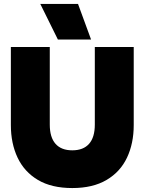

<svg xmlns="http://www.w3.org/2000/svg" viewBox="-20 -937 732 972"><path d="M184 -917H375L441 -737H273ZM35 -304V-699H232V-306Q232 -242 261 -209Q290 -176 346 -176Q402 -176 431 -209Q460 -242 460 -306V-699H657V-304Q657 -211 623 -139Q589 -67 519.5 -26Q450 15 346 15Q241 15 172 -26Q103 -67 69 -139Q35 -211 35 -304Z"/></svg>

Font: Readiness ExtraBold
Style: Regular
Weight: 800
Designer: Katatrad Team
Foundry: CadsonDemak
Version: Version 1.00;January 16, 2020;FontCreator 12.0.0.2550 64-bit